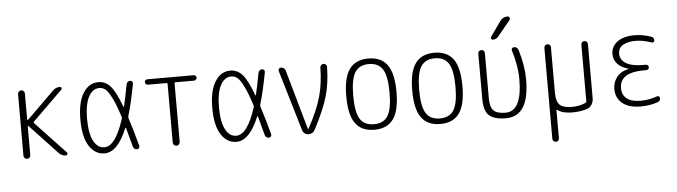

<svg xmlns="http://www.w3.org/2000/svg" viewBox="-55 -993 5109 1450"><g transform="rotate(-5 2500.0 -267.5)"><path d="M91.8 -25.4V-494.1Q91.8 -503.9 100.1 -511.7Q108.4 -519.5 118.2 -519.5Q127.9 -519.5 135.7 -511.7Q143.6 -503.9 143.6 -494.1V-295.9Q143.6 -293.9 146 -293Q148.4 -292 150.4 -293L358.4 -498Q380.9 -520.5 412.1 -519.5Q419.9 -519.5 422.9 -511.7Q425.8 -503.9 419.9 -498L194.3 -276.4Q188.5 -270.5 193.4 -263.7L420.9 -22.5Q426.8 -16.6 423.3 -8.3Q419.9 0 412.1 0Q380.9 0 359.4 -22.5L149.4 -246.1Q144.5 -251 143.6 -243.2V-25.4Q143.6 -15.6 136.2 -7.8Q128.9 0 118.2 0Q107.4 0 99.6 -7.3Q91.8 -14.6 91.8 -25.4Z M707 -485.4Q655.3 -485.4 625 -427.7Q594.7 -370.1 594.7 -260.3Q594.7 -150.4 625 -93.3Q655.3 -36.1 707 -36.1Q791 -36.1 855.5 -237.3Q859.4 -246.1 856.4 -252.9Q826.2 -348.6 799.3 -401.4Q772.5 -454.1 752.4 -469.7Q732.4 -485.4 707 -485.4ZM704.1 9.8Q632.8 9.8 588.4 -58.6Q543.9 -127 543.9 -259.8Q543.9 -391.6 587.9 -460.9Q631.8 -530.3 704.1 -530.3Q754.9 -530.3 793 -489.7Q831.1 -449.2 876 -329.1Q877 -327.1 878.4 -327.6Q879.9 -328.1 880.9 -330.1Q897.5 -400.4 915 -495.1Q917 -505.9 924.8 -512.7Q932.6 -519.5 942.9 -519.5Q953.1 -519.5 959 -512.2Q964.8 -504.9 962.9 -495.1Q935.5 -348.6 907.2 -255.9Q904.3 -247.1 907.2 -238.3Q939.5 -139.6 969.7 -24.4Q971.7 -15.6 966.3 -7.8Q960.9 0 951.2 0Q926.8 0 919.9 -25.4Q887.7 -144.5 881.8 -167Q880.9 -168.9 878.9 -168.9Q877 -168.9 876 -167Q803.7 9.8 704.1 9.8Z M1074.2 -478.5Q1066.4 -478.5 1060.1 -485.4Q1053.7 -492.2 1053.7 -500Q1053.7 -507.8 1060.1 -513.7Q1066.4 -519.5 1074.2 -519.5H1425.8Q1433.6 -519.5 1439.9 -513.7Q1446.3 -507.8 1446.3 -500Q1446.3 -492.2 1439.9 -485.4Q1433.6 -478.5 1425.8 -478.5H1284.2Q1276.4 -478.5 1276.4 -469.7V-26.4Q1276.4 -16.6 1268.1 -8.3Q1259.8 0 1250 0Q1240.2 0 1231.9 -7.8Q1223.6 -15.6 1223.6 -26.4V-469.7Q1223.6 -478.5 1215.8 -478.5Z M1707 -485.4Q1655.3 -485.4 1625 -427.7Q1594.7 -370.1 1594.7 -260.3Q1594.7 -150.4 1625 -93.3Q1655.3 -36.1 1707 -36.1Q1791 -36.1 1855.5 -237.3Q1859.4 -246.1 1856.4 -252.9Q1826.2 -348.6 1799.3 -401.4Q1772.5 -454.1 1752.4 -469.7Q1732.4 -485.4 1707 -485.4ZM1704.1 9.8Q1632.8 9.8 1588.4 -58.6Q1543.9 -127 1543.9 -259.8Q1543.9 -391.6 1587.9 -460.9Q1631.8 -530.3 1704.1 -530.3Q1754.9 -530.3 1793 -489.7Q1831.1 -449.2 1876 -329.1Q1877 -327.1 1878.4 -327.6Q1879.9 -328.1 1880.9 -330.1Q1897.5 -400.4 1915 -495.1Q1917 -505.9 1924.8 -512.7Q1932.6 -519.5 1942.9 -519.5Q1953.1 -519.5 1959 -512.2Q1964.8 -504.9 1962.9 -495.1Q1935.5 -348.6 1907.2 -255.9Q1904.3 -247.1 1907.2 -238.3Q1939.5 -139.6 1969.7 -24.4Q1971.7 -15.6 1966.3 -7.8Q1960.9 0 1951.2 0Q1926.8 0 1919.9 -25.4Q1887.7 -144.5 1881.8 -167Q1880.9 -168.9 1878.9 -168.9Q1877 -168.9 1876 -167Q1803.7 9.8 1704.1 9.8Z M2205.1 -34.2 2068.4 -494.1Q2065.4 -503.9 2071.3 -511.7Q2077.1 -519.5 2086.9 -519.5Q2098.6 -519.5 2108.4 -512.2Q2118.2 -504.9 2121.1 -494.1L2250 -38.1Q2250 -37.1 2251 -37.1Q2252.9 -37.1 2252.9 -38.1Q2326.2 -173.8 2354 -271.5Q2381.8 -369.1 2383.8 -495.1Q2383.8 -504.9 2391.6 -512.2Q2399.4 -519.5 2409.7 -519.5Q2419.9 -519.5 2427.2 -512.7Q2434.6 -505.9 2434.6 -495.1Q2432.6 -371.1 2404.3 -272.9Q2376 -174.8 2300.8 -31.2Q2285.2 0 2250 0Q2234.4 0 2221.7 -9.8Q2209 -19.5 2205.1 -34.2Z M2855.5 -436Q2823.2 -488.3 2750 -488.3Q2676.8 -488.3 2644.5 -436Q2612.3 -383.8 2612.3 -259.8Q2612.3 -135.7 2644.5 -84Q2676.8 -32.2 2750 -32.2Q2823.2 -32.2 2855.5 -84Q2887.7 -135.7 2887.7 -259.8Q2887.7 -383.8 2855.5 -436ZM2893.6 -54.7Q2846.7 9.8 2750 9.8Q2653.3 9.8 2606.4 -54.7Q2559.6 -119.1 2559.6 -260.3Q2559.6 -401.4 2606.4 -465.8Q2653.3 -530.3 2750 -530.3Q2846.7 -530.3 2893.6 -465.8Q2940.4 -401.4 2940.4 -260.3Q2940.4 -119.1 2893.6 -54.7Z M3355.5 -436Q3323.2 -488.3 3250 -488.3Q3176.8 -488.3 3144.5 -436Q3112.3 -383.8 3112.3 -259.8Q3112.3 -135.7 3144.5 -84Q3176.8 -32.2 3250 -32.2Q3323.2 -32.2 3355.5 -84Q3387.7 -135.7 3387.7 -259.8Q3387.7 -383.8 3355.5 -436ZM3393.6 -54.7Q3346.7 9.8 3250 9.8Q3153.3 9.8 3106.4 -54.7Q3059.6 -119.1 3059.6 -260.3Q3059.6 -401.4 3106.4 -465.8Q3153.3 -530.3 3250 -530.3Q3346.7 -530.3 3393.6 -465.8Q3440.4 -401.4 3440.4 -260.3Q3440.4 -119.1 3393.6 -54.7Z M3748 9.8Q3657.2 9.8 3619.1 -25.9Q3581.1 -61.5 3581.1 -150.4V-495.1Q3581.1 -505.9 3588.4 -512.7Q3595.7 -519.5 3606 -519.5Q3616.2 -519.5 3623.5 -512.7Q3630.9 -505.9 3630.9 -495.1V-150.4Q3630.9 -84 3657.2 -58.1Q3683.6 -32.2 3748 -32.2Q3873 -32.2 3873 -276.4Q3873 -376 3835.9 -496.1Q3833 -504.9 3838.4 -512.2Q3843.8 -519.5 3853.5 -519.5Q3878.9 -519.5 3886.7 -495.1Q3923.8 -374 3923.8 -269.5Q3923.8 9.8 3748 9.8ZM3825.2 -754.9Q3835.9 -754.9 3840.3 -745.1Q3844.7 -735.4 3837.9 -726.6L3742.2 -610.4Q3727.5 -590.8 3700.2 -589.8Q3692.4 -589.8 3687.5 -597.7Q3682.6 -605.5 3688.5 -612.3L3767.6 -724.6Q3789.1 -754.9 3825.2 -754.9Z M4108.4 219.7Q4097.7 219.7 4089.8 212.4Q4082 205.1 4082 195.3V-495.1Q4082 -504.9 4089.4 -512.2Q4096.7 -519.5 4108.4 -519.5Q4118.2 -519.5 4125 -512.7Q4131.8 -505.9 4131.8 -495.1V-150.4Q4131.8 -84 4158.2 -58.1Q4184.6 -32.2 4252 -32.2Q4306.6 -32.2 4353.5 -52.7Q4361.3 -55.7 4362.3 -65.4V-494.1Q4362.3 -504.9 4369.6 -512.2Q4377 -519.5 4387.2 -519.5Q4397.5 -519.5 4404.8 -512.2Q4412.1 -504.9 4412.1 -494.1V-84Q4412.1 -56.6 4397.9 -34.7Q4383.8 -12.7 4360.4 -5.9Q4307.6 9.8 4252 9.8Q4174.8 9.8 4138.7 -19.5Q4137.7 -21.5 4134.8 -20Q4131.8 -18.6 4131.8 -16.6V195.3Q4131.8 206.1 4125 212.9Q4118.2 219.7 4108.4 219.7Z M4700.2 -280.3Q4701.2 -280.3 4701.2 -281.2Q4701.2 -283.2 4699.2 -283.2Q4644.5 -297.9 4617.2 -329.6Q4589.8 -361.3 4589.8 -402.3Q4589.8 -460 4637.2 -495.1Q4684.6 -530.3 4768.6 -530.3Q4826.2 -530.3 4891.6 -508.8Q4914.1 -502 4914.1 -478.5Q4914.1 -470.7 4907.2 -466.3Q4900.4 -461.9 4891.6 -464.8Q4828.1 -487.3 4771.5 -487.3Q4714.8 -487.3 4677.7 -466.8Q4640.6 -446.3 4640.6 -399.4Q4640.6 -354.5 4684.6 -327.6Q4728.5 -300.8 4815.4 -300.8H4835Q4842.8 -300.8 4849.1 -294.4Q4855.5 -288.1 4855.5 -280.3Q4855.5 -272.5 4849.1 -266.1Q4842.8 -259.8 4835 -259.8H4815.4Q4632.8 -259.8 4631.8 -141.6Q4631.8 -88.9 4667.5 -61Q4703.1 -33.2 4771.5 -33.2Q4835.9 -33.2 4898.4 -55.7Q4905.3 -58.6 4912.1 -53.7Q4918.9 -48.8 4918.9 -41Q4918.9 -17.6 4897.5 -10.7Q4834 10.7 4768.6 9.8Q4678.7 9.8 4629.9 -30.3Q4581.1 -70.3 4581.1 -139.6Q4581.1 -187.5 4610.4 -227.1Q4639.6 -266.6 4700.2 -280.3Z"/></g></svg>

Font: Rounded Mgen+ 1mn light
Style: Regular
Weight: 200
Designer: [Source Han Sans]
Ryoko NISHIZUKA  (kana & ideographs); Paul D. Hunt (Latin, Greek & Cyrillic); Wenlong ZHANG  (bopomofo
Version: Version 1.059.20150602